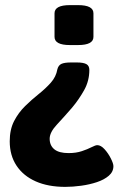

<svg xmlns="http://www.w3.org/2000/svg" viewBox="-20 -545 465 750"><path d="M280 -301Q306 -301 317.5 -294.5Q329 -288 329 -272Q329 -229 308.5 -192.5Q288 -156 262 -125Q230 -88 202 -58Q174 -28 174 -3Q174 23 192 38Q210 53 248 53Q277 53 299.5 45.5Q322 38 337.5 30Q353 22 360 22Q374 22 388.5 38Q403 54 413 74Q423 94 423 104Q423 126 405 141.5Q387 157 358.5 166.5Q330 176 297 180.5Q264 185 235 185Q168 185 119.5 163.5Q71 142 44.5 102Q18 62 18 7Q18 -39 35 -72Q52 -105 78 -130.5Q104 -156 131 -177.5Q158 -199 178.5 -222Q199 -245 204 -274Q208 -290 220 -295.5Q232 -301 257 -301ZM285 -525Q345 -525 345 -493V-401Q345 -369 285 -369H253Q193 -369 193 -401V-493Q193 -525 253 -525Z"/></svg>

Font: Asap VF Beta
Style: Regular
Weight: 400
Designer: Pablo Cosgaya
Foundry: Pablo Cosgaya
Version: Version 1.007